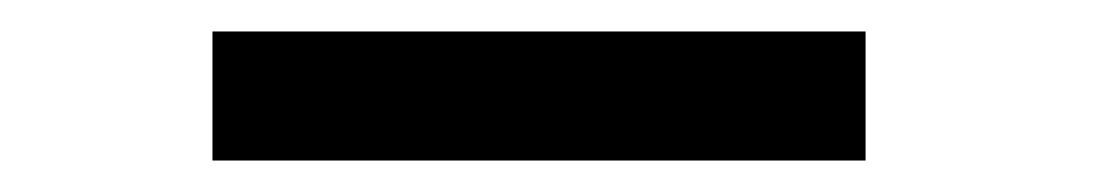

<svg xmlns="http://www.w3.org/2000/svg" viewBox="-20 -351 704 122"><path d="M530 -331H115V-249H530Z"/></svg>

Font: Charger Monospace
Style: Regular
Weight: 400
Designer: Jasper
Foundry: Cannot Into Space Fonts
Version: Version 0.980